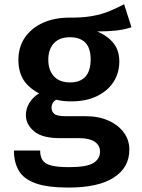

<svg xmlns="http://www.w3.org/2000/svg" viewBox="-20 -639 655 883"><path d="M550.8 -619.5 584.6 -513.8Q553.8 -503.1 515.1 -498.7Q476.4 -494.4 427.2 -494.4Q476.9 -472.8 502.8 -439.5Q528.7 -406.2 528.7 -355.9Q528.7 -303.1 501.8 -261.8Q474.9 -220.5 425.4 -196.7Q375.9 -172.8 307.7 -172.8Q268.7 -172.8 238.5 -180.5Q216.9 -167.7 216.9 -142.1Q216.9 -127.2 229 -115.9Q241 -104.6 281 -104.6H373.3Q433.3 -104.6 478.7 -84.4Q524.1 -64.1 549.5 -29.5Q574.9 5.1 574.9 49.2Q574.9 131.3 503.6 177.4Q432.3 223.6 295.4 223.6Q197.4 223.6 142.8 203.6Q88.2 183.6 66.2 145.4Q44.1 107.2 44.1 53.3H164.6Q164.6 79.5 175.1 96.7Q185.6 113.8 214.4 121.8Q243.1 129.7 297.9 129.7Q379.5 129.7 409.7 110.5Q440 91.3 440 58.5Q440 29.2 415.4 12.8Q390.8 -3.6 345.6 -3.6H255.9Q173.8 -3.6 136.4 -35.4Q99 -67.2 99 -109.7Q99 -138.5 114.6 -164.9Q130.3 -191.3 159.5 -209.7Q109.2 -236.4 86.9 -273.6Q64.6 -310.8 64.6 -363.6Q64.6 -422.6 94.4 -466.2Q124.1 -509.7 176.9 -533.8Q229.7 -557.9 298.5 -557.9Q361.5 -557.4 405.9 -565.6Q450.3 -573.8 484.4 -588.2Q518.5 -602.6 550.8 -619.5ZM301 -467.7Q252.8 -467.7 227.4 -439.5Q202.1 -411.3 202.1 -364.6Q202.1 -316.4 227.9 -288.2Q253.8 -260 301.5 -260Q396.9 -260 396.9 -366.2Q396.9 -467.7 301 -467.7Z"/></svg>

Font: Fira Code SemiBold
Style: Regular
Weight: 600
Designer: Carrois Corporate, Edenspiekermann AG, Nikita Prokopov
Foundry: Carrois Corporate, Edenspiekermann AG, Nikita Prokopov
Version: Version 6.002